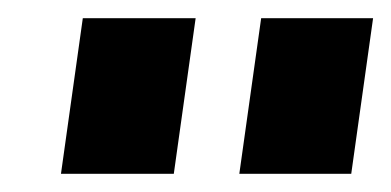

<svg xmlns="http://www.w3.org/2000/svg" viewBox="-20 -795 430 211"><path d="M195 -775 171 -604H47L71 -775ZM390 -775 366 -604H243L267 -775Z"/></svg>

Font: Pathway Extreme Condensed Black
Style: Italic
Weight: 900
Width: 3
Italic angle: -8°
Version: Version 1.001;gftools[0.9.26]